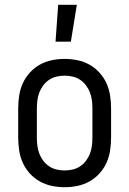

<svg xmlns="http://www.w3.org/2000/svg" viewBox="-20 -774 540 802"><path d="M250 8Q223 8 196.5 2.5Q170 -3 146.5 -16Q123 -29 104.5 -49.5Q86 -70 75 -94.5Q64 -119 60 -146Q56 -173 56 -200V-320Q56 -347 60 -374Q64 -401 75 -425.5Q86 -450 104.5 -470.5Q123 -491 146.5 -504Q170 -517 196.5 -522.5Q223 -528 250 -528Q277 -528 303.5 -522.5Q330 -517 353.5 -504Q377 -491 395.5 -470.5Q414 -450 425 -425.5Q436 -401 440 -374Q444 -347 444 -320V-200Q444 -173 440 -146Q436 -119 425 -94.5Q414 -70 395.5 -49.5Q377 -29 353.5 -16Q330 -3 303.5 2.5Q277 8 250 8ZM250 -62Q267 -62 284 -66Q301 -70 315 -79.5Q329 -89 339.5 -103Q350 -117 356 -133Q362 -149 364 -166Q366 -183 366 -200V-320Q366 -337 364 -354Q362 -371 356 -387Q350 -403 339.5 -417Q329 -431 315 -440.5Q301 -450 284 -454Q267 -458 250 -458Q233 -458 216 -454Q199 -450 185 -440.5Q171 -431 160.5 -417Q150 -403 144 -387Q138 -371 136 -354Q134 -337 134 -320V-200Q134 -183 136 -166Q138 -149 144 -133Q150 -117 160.5 -103Q171 -89 185 -79.5Q199 -70 216 -66Q233 -62 250 -62ZM212 -600 223 -754H301L276 -600Z"/></svg>

Font: Iosevka Term Curly
Style: Regular
Weight: 400
Designer: Belleve Invis
Foundry: Belleve Invis
Version: Version 32.3.0